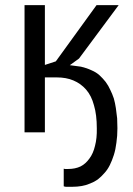

<svg xmlns="http://www.w3.org/2000/svg" viewBox="-20 -508 510 737"><path d="M323.2 100.6Q308.6 121.1 289.1 130.9Q268.6 140.6 242.2 140.6Q239.3 140.6 233.4 140.6Q231.4 140.6 229.5 140.6Q226.6 140.6 224.6 139.6Q224.6 162.1 224.6 207Q229.5 209 233.4 209Q237.3 209 241.2 209Q247.1 209 257.8 209Q276.4 209 293 206.1Q310.5 203.1 326.2 196.3Q341.8 190.4 355.5 180.7Q369.1 169.9 380.9 156.2Q392.6 143.6 401.4 126Q410.2 108.4 417 86.9Q423.8 65.4 426.8 40Q430.7 14.6 430.7 -15.6Q430.7 -34.2 429.7 -53.7Q427.7 -73.2 424.8 -92.8Q421.9 -112.3 417 -129.9Q411.1 -147.5 403.3 -163.1Q396.5 -178.7 385.7 -193.4Q375 -207 362.3 -218.8Q349.6 -230.5 331.1 -238.3Q312.5 -247.1 291 -252Q276.4 -253.9 248 -257.8Q256.8 -263.7 283.2 -283.2Q321.3 -334 435.5 -488.3Q414.1 -488.3 350.6 -488.3Q311.5 -434.6 194.3 -272.5Q183.6 -268.6 152.3 -258.8Q152.3 -316.4 152.3 -488.3Q132.8 -488.3 74.2 -488.3Q74.2 -366.2 74.2 0Q93.8 0 152.3 0Q152.3 -52.7 152.3 -210.9Q164.1 -210.9 197.3 -210.9Q234.4 -210.9 261.7 -199.2Q290 -187.5 310.5 -164.1Q331.1 -140.6 340.8 -103.5Q351.6 -67.4 351.6 -15.6Q352.5 22.5 344.7 51.8Q337.9 81.1 323.2 100.6Z"/></svg>

Font: Aptus Gothic JP
Style: Medium
Weight: 400
Designer: Fuminori Ogawa / Motoya
Version: Version 1